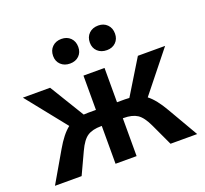

<svg xmlns="http://www.w3.org/2000/svg" viewBox="-119 -827 1036 968"><g transform="rotate(-20 399.5 -342.5)"><path d="M233 -618Q233 -648 252 -666.5Q271 -685 301 -685Q331 -685 349.5 -666.5Q368 -648 368 -618Q368 -589 349.5 -571Q331 -553 301 -553Q271 -553 252 -571Q233 -589 233 -618ZM430 -618Q430 -648 449 -666.5Q468 -685 499 -685Q528 -685 546.5 -666.5Q565 -648 565 -618Q565 -589 546.5 -571Q528 -553 499 -553Q468 -553 449 -571Q430 -589 430 -618ZM687 -162 781 0H638L584 -116Q560 -168 533 -185.5Q506 -203 460 -203H456V0H343V-203H339Q293 -203 266 -185.5Q239 -168 215 -116L161 0H18L112 -162Q151 -230 189 -259L18 -473H164L277 -288Q285 -289 300 -289H343V-473H456V-289H499Q514 -289 522 -288L635 -473H781L610 -259Q648 -230 687 -162Z"/></g></svg>

Font: Ysabeau SC
Style: Bold
Weight: 700
Designer: Christian Thalmann (Catharsis Fonts)
Version: Version 0.003